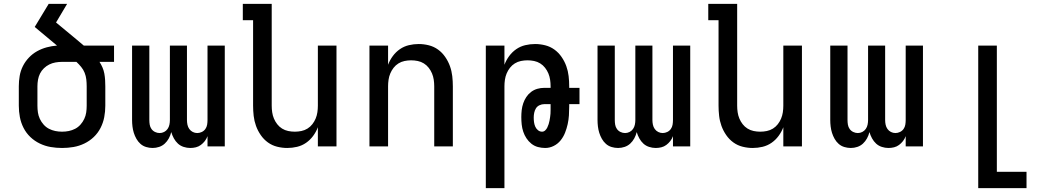

<svg xmlns="http://www.w3.org/2000/svg" viewBox="-20 -755 5440 990"><path d="M300 8Q270 8 241 3Q212 -2 185 -15Q158 -28 136.5 -48.5Q115 -69 101.5 -95.5Q88 -122 82.5 -151Q77 -180 77 -210V-310Q77 -337 81.5 -363.5Q86 -390 98 -414Q110 -438 129 -458Q148 -478 171.5 -491Q195 -504 221 -511Q247 -518 274 -520L159 -616L231 -735H326L269 -639L374 -552Q383 -544 393 -536Q403 -528 412 -520H568V-436H493Q502 -422 508.5 -407Q515 -392 518 -375.5Q521 -359 522 -342.5Q523 -326 523 -310V-210Q523 -180 517.5 -151Q512 -122 498.5 -95.5Q485 -69 463.5 -48.5Q442 -28 415 -15Q388 -2 359 3Q330 8 300 8ZM300 -76Q318 -76 335 -79.5Q352 -83 367.5 -91Q383 -99 395 -112.5Q407 -126 414.5 -142Q422 -158 424.5 -175Q427 -192 427 -210V-310Q427 -328 425 -345.5Q423 -363 416.5 -379.5Q410 -396 398.5 -410Q387 -424 374 -436H300Q283 -436 266 -433Q249 -430 234 -422.5Q219 -415 206.5 -403Q194 -391 186.5 -376Q179 -361 176 -344Q173 -327 173 -310V-210Q173 -192 175.5 -175Q178 -158 185.5 -142Q193 -126 205 -112.5Q217 -99 232.5 -91Q248 -83 265 -79.5Q282 -76 300 -76Z M767 8Q750 8 733.5 3Q717 -2 704.5 -13Q692 -24 683.5 -39Q675 -54 670 -70Q665 -86 663 -103Q661 -120 661 -136V-520H750V-136Q750 -124 752 -112Q754 -100 761 -90Q768 -80 779.5 -74.5Q791 -69 803 -69Q815 -69 826 -74.5Q837 -80 844 -90Q851 -100 853.5 -112Q856 -124 856 -136V-520H944V-136Q944 -124 946.5 -112Q949 -100 956 -90Q963 -80 974 -74.5Q985 -69 997 -69Q1009 -69 1020.5 -74.5Q1032 -80 1039 -90Q1046 -100 1048 -112Q1050 -124 1050 -136V-520H1139V0H1050V-53Q1045 -39 1036 -27.5Q1027 -16 1015.5 -7.5Q1004 1 990 4.5Q976 8 961 8Q944 8 927 2.5Q910 -3 897.5 -14.5Q885 -26 876.5 -41.5Q868 -57 863 -74Q859 -57 850.5 -41.5Q842 -26 829.5 -14.5Q817 -3 800.5 2.5Q784 8 767 8Z M1461 8Q1435 8 1409 1.5Q1383 -5 1361.5 -20.5Q1340 -36 1324.5 -58.5Q1309 -81 1300 -106Q1291 -131 1288 -157.5Q1285 -184 1285 -210V-651H1232V-735H1381V-210Q1381 -193 1383.5 -176Q1386 -159 1392.5 -143.5Q1399 -128 1409.5 -114.5Q1420 -101 1434.5 -92Q1449 -83 1466 -79.5Q1483 -76 1500 -76Q1517 -76 1534 -79.5Q1551 -83 1565.5 -92Q1580 -101 1590.5 -114.5Q1601 -128 1607.5 -143.5Q1614 -159 1616.5 -176Q1619 -193 1619 -210V-520H1715V0H1619V-99Q1610 -75 1594.5 -54Q1579 -33 1558 -18.5Q1537 -4 1512 2Q1487 8 1461 8Z M1885 0V-520H1981V-421Q1990 -445 2005.5 -466Q2021 -487 2042 -501.5Q2063 -516 2088 -522Q2113 -528 2139 -528Q2165 -528 2191 -521.5Q2217 -515 2238.5 -499.5Q2260 -484 2275.5 -461.5Q2291 -439 2300 -414Q2309 -389 2312 -362.5Q2315 -336 2315 -310V0H2219V-310Q2219 -327 2216.5 -344Q2214 -361 2207.5 -376.5Q2201 -392 2190.5 -405.5Q2180 -419 2165.5 -428Q2151 -437 2134 -440.5Q2117 -444 2100 -444Q2083 -444 2066 -440.5Q2049 -437 2034.5 -428Q2020 -419 2009.5 -405.5Q1999 -392 1992.5 -376.5Q1986 -361 1983.5 -344Q1981 -327 1981 -310V0Z M2485 215V-520H2581V-421Q2590 -445 2605.5 -466Q2621 -487 2642 -501.5Q2663 -516 2688 -522Q2713 -528 2739 -528Q2765 -528 2791 -521.5Q2817 -515 2838.5 -499.5Q2860 -484 2875.5 -461.5Q2891 -439 2900 -414Q2909 -389 2912 -362.5Q2915 -336 2915 -310V-302H2968V-218H2915V-206Q2915 -183 2913.5 -160Q2912 -137 2907 -114.5Q2902 -92 2893.5 -70.5Q2885 -49 2870.5 -31Q2856 -13 2835 -2.5Q2814 8 2791 8Q2772 8 2753.5 3Q2735 -2 2720 -14Q2705 -26 2694.5 -42Q2684 -58 2678 -76Q2672 -94 2670 -113Q2668 -132 2668 -151Q2668 -169 2670 -187Q2672 -205 2678 -222.5Q2684 -240 2694 -255Q2704 -270 2718.5 -281Q2733 -292 2750.5 -297Q2768 -302 2786 -302H2819V-310Q2819 -327 2816.5 -344Q2814 -361 2807.5 -376.5Q2801 -392 2790.5 -405.5Q2780 -419 2765.5 -428Q2751 -437 2734 -440.5Q2717 -444 2700 -444Q2683 -444 2666 -440.5Q2649 -437 2634.5 -428Q2620 -419 2609.5 -405.5Q2599 -392 2592.5 -376.5Q2586 -361 2583.5 -344Q2581 -327 2581 -310V215ZM2775 -76Q2784 -76 2791 -82.5Q2798 -89 2802 -97.5Q2806 -106 2809 -115Q2812 -124 2813.5 -133Q2815 -142 2816.5 -151Q2818 -160 2818.5 -169Q2819 -178 2819 -187.5Q2819 -197 2819 -206V-218H2786Q2774 -218 2762 -212.5Q2750 -207 2743.5 -196.5Q2737 -186 2734.5 -173.5Q2732 -161 2732 -149Q2732 -137 2733.5 -125.5Q2735 -114 2739.5 -103Q2744 -92 2753.5 -84Q2763 -76 2775 -76Z M3167 8Q3150 8 3133.5 3Q3117 -2 3104.5 -13Q3092 -24 3083.5 -39Q3075 -54 3070 -70Q3065 -86 3063 -103Q3061 -120 3061 -136V-520H3150V-136Q3150 -124 3152 -112Q3154 -100 3161 -90Q3168 -80 3179.5 -74.5Q3191 -69 3203 -69Q3215 -69 3226 -74.5Q3237 -80 3244 -90Q3251 -100 3253.5 -112Q3256 -124 3256 -136V-520H3344V-136Q3344 -124 3346.5 -112Q3349 -100 3356 -90Q3363 -80 3374 -74.5Q3385 -69 3397 -69Q3409 -69 3420.5 -74.5Q3432 -80 3439 -90Q3446 -100 3448 -112Q3450 -124 3450 -136V-520H3539V0H3450V-53Q3445 -39 3436 -27.5Q3427 -16 3415.5 -7.5Q3404 1 3390 4.5Q3376 8 3361 8Q3344 8 3327 2.5Q3310 -3 3297.5 -14.5Q3285 -26 3276.5 -41.5Q3268 -57 3263 -74Q3259 -57 3250.5 -41.5Q3242 -26 3229.5 -14.5Q3217 -3 3200.5 2.5Q3184 8 3167 8Z M3861 8Q3835 8 3809 1.5Q3783 -5 3761.5 -20.5Q3740 -36 3724.5 -58.5Q3709 -81 3700 -106Q3691 -131 3688 -157.5Q3685 -184 3685 -210V-651H3632V-735H3781V-210Q3781 -193 3783.5 -176Q3786 -159 3792.5 -143.5Q3799 -128 3809.5 -114.5Q3820 -101 3834.5 -92Q3849 -83 3866 -79.5Q3883 -76 3900 -76Q3917 -76 3934 -79.5Q3951 -83 3965.5 -92Q3980 -101 3990.5 -114.5Q4001 -128 4007.5 -143.5Q4014 -159 4016.5 -176Q4019 -193 4019 -210V-520H4115V0H4019V-99Q4010 -75 3994.5 -54Q3979 -33 3958 -18.5Q3937 -4 3912 2Q3887 8 3861 8Z M4367 8Q4350 8 4333.5 3Q4317 -2 4304.5 -13Q4292 -24 4283.5 -39Q4275 -54 4270 -70Q4265 -86 4263 -103Q4261 -120 4261 -136V-520H4350V-136Q4350 -124 4352 -112Q4354 -100 4361 -90Q4368 -80 4379.5 -74.5Q4391 -69 4403 -69Q4415 -69 4426 -74.5Q4437 -80 4444 -90Q4451 -100 4453.5 -112Q4456 -124 4456 -136V-520H4544V-136Q4544 -124 4546.5 -112Q4549 -100 4556 -90Q4563 -80 4574 -74.5Q4585 -69 4597 -69Q4609 -69 4620.5 -74.5Q4632 -80 4639 -90Q4646 -100 4648 -112Q4650 -124 4650 -136V-520H4739V0H4650V-53Q4645 -39 4636 -27.5Q4627 -16 4615.5 -7.5Q4604 1 4590 4.5Q4576 8 4561 8Q4544 8 4527 2.5Q4510 -3 4497.5 -14.5Q4485 -26 4476.5 -41.5Q4468 -57 4463 -74Q4459 -57 4450.5 -41.5Q4442 -26 4429.5 -14.5Q4417 -3 4400.5 2.5Q4384 8 4367 8Z M5024 215V-520H5120V131H5273V215Z"/></svg>

Font: Iosevka Medium Extended
Style: Regular
Weight: 500
Width: 7
Monospace: yes
Designer: Belleve Invis
Foundry: Belleve Invis
Version: Version 32.5.0; ttfautohint (v1.8.4)